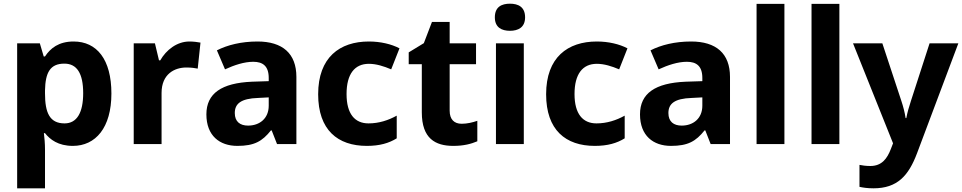

<svg xmlns="http://www.w3.org/2000/svg" viewBox="-20 -781 5216 1041"><path d="M379 -556C298 -556 253 -519 224 -475H217L196 -546H73V240H224V31C224 -3 221 -35 218 -59H224C251 -25 295 10 375 10C498 10 584 -88 584 -274C584 -459 505 -556 379 -556ZM329 -436C397 -436 431 -383 431 -276C431 -170 397 -112 330 -112C249 -112 224 -170 224 -275V-291C226 -388 252 -436 329 -436Z M1007 -556C939 -556 881 -510 849 -454H842L820 -546H705V0H856V-277C856 -381 928 -415 990 -415C1018 -415 1037 -412 1052 -409L1067 -550C1053 -553 1027 -556 1007 -556Z M1376 -556C1288 -556 1213 -537 1156 -508L1200 -405C1250 -428 1304 -446 1353 -446C1405 -446 1437 -423 1437 -358V-341L1346 -338C1182 -331 1099 -275 1099 -161C1099 -45 1171 10 1267 10C1359 10 1402 -15 1449 -74H1453L1482 0H1587V-364C1587 -491 1512 -556 1376 -556ZM1380 -250 1437 -253V-208C1437 -139 1388 -100 1325 -100C1282 -100 1253 -121 1253 -168C1253 -218 1285 -247 1380 -250Z M1969 10C2039 10 2089 -5 2131 -31V-154C2086 -129 2035 -112 1978 -112C1904 -112 1859 -163 1859 -271C1859 -380 1903 -435 1980 -435C2020 -435 2061 -422 2101 -405L2146 -519C2102 -542 2043 -556 1980 -556C1822 -556 1705 -470 1705 -270C1705 -76 1811 10 1969 10Z M2483 -110C2443 -110 2418 -133 2418 -181V-433H2561V-546H2418V-662H2322L2278 -547L2196 -497V-433H2267V-172C2267 -30 2340 10 2438 10C2495 10 2535 -1 2568 -15V-126C2542 -117 2513 -110 2483 -110Z M2745 -761C2700 -761 2663 -744 2663 -687C2663 -632 2700 -614 2745 -614C2789 -614 2827 -632 2827 -687C2827 -744 2789 -761 2745 -761ZM2820 -546H2669V0H2820Z M3205 10C3275 10 3325 -5 3367 -31V-154C3322 -129 3271 -112 3214 -112C3140 -112 3095 -163 3095 -271C3095 -380 3139 -435 3216 -435C3256 -435 3297 -422 3337 -405L3382 -519C3338 -542 3279 -556 3216 -556C3058 -556 2941 -470 2941 -270C2941 -76 3047 10 3205 10Z M3727 -556C3639 -556 3564 -537 3507 -508L3551 -405C3601 -428 3655 -446 3704 -446C3756 -446 3788 -423 3788 -358V-341L3697 -338C3533 -331 3450 -275 3450 -161C3450 -45 3522 10 3618 10C3710 10 3753 -15 3800 -74H3804L3833 0H3938V-364C3938 -491 3863 -556 3727 -556ZM3731 -250 3788 -253V-208C3788 -139 3739 -100 3676 -100C3633 -100 3604 -121 3604 -168C3604 -218 3636 -247 3731 -250Z M4233 0V-760H4082V0Z M4531 0V-760H4380V0Z M4605 -546 4822 -4 4810 27C4790 79 4761 119 4699 119C4676 119 4654 116 4640 113V232C4658 236 4682 240 4716 240C4845 240 4906 172 4952 50L5176 -546H5020L4919 -234C4909 -204 4899 -169 4894 -141H4890C4886 -170 4877 -204 4867 -234L4764 -546Z"/></svg>

Font: Noto Sans Myanmar UI
Style: Bold
Weight: 700
Designer: Monotype Design Team
Foundry: Monotype Imaging Inc.
Version: Version 2.103